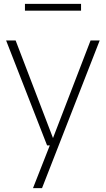

<svg xmlns="http://www.w3.org/2000/svg" viewBox="-20 -749 545 989"><path d="M150 220 236.5 0 249 -27.5 446.5 -540.5H493.5L196.5 220ZM222.5 0 11.5 -540.5H60.5L267.5 0ZM108.5 -694V-729H397.5V-694Z"/></svg>

Font: Encode Sans Condensed Thin ExtraLight
Style: Regular
Weight: 250
Version: Version 3.002